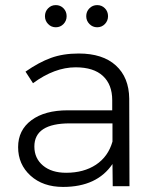

<svg xmlns="http://www.w3.org/2000/svg" viewBox="-20 -738 614 761"><path d="M158.2 -673.8Q158.2 -692.4 170.7 -705.1Q183.1 -717.8 201.2 -717.8Q219.2 -717.8 231.7 -705.1Q244.1 -692.4 244.1 -673.8Q244.1 -655.8 231.7 -642.8Q219.2 -629.9 201.2 -629.9Q183.1 -629.9 170.7 -642.8Q158.2 -655.8 158.2 -673.8ZM321.8 -673.8Q321.8 -692.4 334.5 -705.1Q347.2 -717.8 365.2 -717.8Q383.3 -717.8 395.8 -705.1Q408.2 -692.4 408.2 -673.8Q408.2 -655.8 395.8 -642.8Q383.3 -629.9 365.2 -629.9Q347.2 -629.9 334.5 -642.8Q321.8 -655.8 321.8 -673.8ZM493.2 0H426.8L425.8 -87.9Q364.3 2.9 230 2.9Q150.4 2.9 101.1 -41.7Q51.8 -86.4 51.8 -154.8Q51.8 -222.2 104.5 -261.5Q157.2 -300.8 249 -300.8H424.8V-340.8Q424.8 -402.8 387.9 -437Q351.1 -471.2 279.8 -471.2Q196.3 -471.2 110.8 -408.2L81.1 -454.1Q134.3 -491.2 182.1 -508.5Q230 -525.9 292 -525.9Q387.2 -525.9 439.2 -478.5Q491.2 -431.2 492.2 -347.2ZM242.2 -53.2Q312 -53.2 360.4 -85.2Q408.7 -117.2 425.8 -176.8V-249H256.8Q116.2 -249 116.2 -157.2Q116.2 -110.4 150.4 -81.8Q184.6 -53.2 242.2 -53.2Z"/></svg>

Font: Montserrat arm Light
Style: Regular
Weight: 300
Designer: Julieta Ulanovsky
Foundry: Julieta Ulanovsky
Version: Version 6.000;PS 006.000;hotconv 1.0.88;makeotf.lib2.5.64775